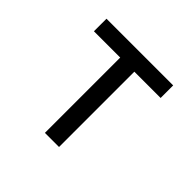

<svg xmlns="http://www.w3.org/2000/svg" viewBox="-119 -557 676 676"><g transform="rotate(45 219.0 -219.0)"><path d="M253.9 -375V0H183.6V-375H52.7V-437.5H384.8V-375Z"/></g></svg>

Font: Sudo
Style: Bold
Weight: 700
Monospace: yes
Designer: Jens Kutilek
Foundry: Jens Kutilek
Version: Version 0.040